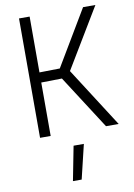

<svg xmlns="http://www.w3.org/2000/svg" viewBox="-104 -762 769 1104"><g transform="rotate(-10 281.0 -209.5)"><path d="M149 0H87V-697H149V-371L268 -373L461 -697H533L323 -348L546 0H472L270 -314L149 -312ZM269 78H329L281 278H230Z"/></g></svg>

Font: Titillium Web Light
Style: Regular
Weight: 300
Version: Version 1.002;PS 57.000;hotconv 1.0.70;makeotf.lib2.5.55311